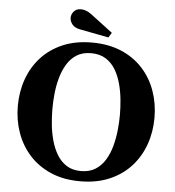

<svg xmlns="http://www.w3.org/2000/svg" viewBox="-62 -1010 984 1079"><g transform="rotate(5 430.0 -471.0)"><path d="M429.5 10.5Q336.5 10.5 265 -20.2Q193.5 -51 144.2 -105Q95 -159 69.8 -229.8Q44.5 -300.5 44.5 -381Q44.5 -461.5 69.8 -532.5Q95 -603.5 144.2 -657.2Q193.5 -711 265 -741.5Q336.5 -772 429.5 -772Q522.5 -772 594.5 -741.5Q666.5 -711 715.8 -657.2Q765 -603.5 790.2 -532.5Q815.5 -461.5 815.5 -381Q815.5 -300.5 790.2 -229.8Q765 -159 715.8 -105Q666.5 -51 594.5 -20.2Q522.5 10.5 429.5 10.5ZM429.5 -47Q477.5 -47 511 -68.2Q544.5 -89.5 566 -125Q587.5 -160.5 599.2 -204.2Q611 -248 615.8 -294Q620.5 -340 620.5 -381Q620.5 -422 616 -467.2Q611.5 -512.5 599.8 -556Q588 -599.5 566.8 -634.8Q545.5 -670 511.8 -691Q478 -712 429.5 -712Q381.5 -712 348.2 -691Q315 -670 293.8 -634.8Q272.5 -599.5 260.5 -556Q248.5 -512.5 244 -467.2Q239.5 -422 239.5 -381Q239.5 -340 244 -294Q248.5 -248 260.5 -204.2Q272.5 -160.5 293.8 -125Q315 -89.5 348.2 -68.2Q381.5 -47 429.5 -47ZM518 -808.5 354.5 -840Q324 -846 310.5 -863.8Q297 -881.5 297 -900Q297 -920.5 311.5 -936.8Q326 -953 350.5 -953Q363.5 -953 379 -947.8Q394.5 -942.5 411.5 -929.5L535 -836Z"/></g></svg>

Font: Libre Caslon Text
Style: Bold
Weight: 700
Designer: Pablo Impallari, Rodrigo Fuenzalida, Katja Schimmel
Foundry: Pablo Impallari, Rodrigo Fuenzalida
Version: Version 2.000